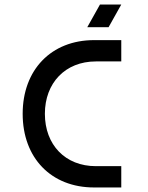

<svg xmlns="http://www.w3.org/2000/svg" viewBox="-20 -827 655 847"><path d="M395 0H515V-94H403C268 -94 178 -188 178 -325C178 -461 268 -556 403 -556H515V-650H395C206 -650 80 -519 80 -325C80 -130 206 0 395 0ZM365 -707H459L515 -807H421Z"/></svg>

Font: Grotesk 02 Mince
Style: Bold
Weight: 400
Designer: Frank Adebiaye, contributions by Jérémy Landes, Ariel Martín Pérez
Foundry: Velvetyne Type Foundry
Version: Version 3.000;Glyphs 3.1.2 (3150)